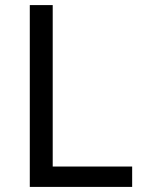

<svg xmlns="http://www.w3.org/2000/svg" viewBox="-20 -734 564 754"><path d="M97 0V-714H187V-80H499V0Z"/></svg>

Font: Noto Sans SignWriting
Style: Regular
Weight: 400
Designer: Monotype Design Team
Foundry: Monotype Imaging Inc.
Version: Version 2.004; ttfautohint (v1.8.4.7-5d5b)